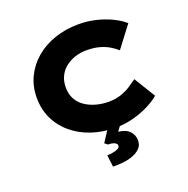

<svg xmlns="http://www.w3.org/2000/svg" viewBox="-163 -872 1244 1271"><g transform="rotate(-20 459.0 -236.0)"><path d="M525 10Q434 10 356.5 -16Q279 -42 221 -90.5Q163 -139 131 -206Q99 -273 99 -354Q99 -434 131.5 -501Q164 -568 221.5 -616.5Q279 -665 356.5 -691.5Q434 -718 525 -718Q587 -718 644 -704.5Q701 -691 751 -667.5Q801 -644 838 -612L724 -462Q702 -482 672.5 -499.5Q643 -517 604.5 -527.5Q566 -538 516 -538Q475 -538 437.5 -526.5Q400 -515 369 -491.5Q338 -468 320.5 -433Q303 -398 303 -352Q303 -307 321.5 -272Q340 -237 373.5 -214Q407 -191 449.5 -179Q492 -167 539 -167Q588 -167 627 -180.5Q666 -194 695.5 -213.5Q725 -233 748 -250L840 -100Q812 -75 763 -49.5Q714 -24 652.5 -7Q591 10 525 10ZM418 246 408 163Q428 162 449 158.5Q470 155 484.5 147.5Q499 140 499 128Q499 117 490 110Q481 103 467 100Q453 97 436 97L416 81L484 -24H576L529 41Q581 46 607 73.5Q633 101 633 139Q633 172 613 193Q593 214 560.5 226.5Q528 239 490.5 243Q453 247 418 246Z"/></g></svg>

Font: Lexend Peta ExtraBold
Style: Regular
Weight: 800
Version: Version 1.007